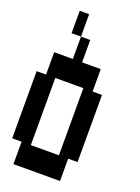

<svg xmlns="http://www.w3.org/2000/svg" viewBox="-190 -1109 880 1209"><g transform="rotate(20 250.0 -505.0)"><path d="M188 -1030V-880H125V-1030ZM438 -580V-130H375V20H63V-130H0V-580H63V-730H188V-880H250V-730H375V-580ZM313 -580H125V-130H313Z"/></g></svg>

Font: 2P VHS
Style: Regular
Weight: 400
Designer: CodeMan38
Foundry: CodeMan38
Version: Version 3.000